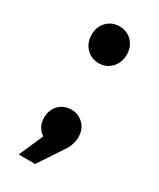

<svg xmlns="http://www.w3.org/2000/svg" viewBox="-138 -468 493 597"><g transform="rotate(30 108.0 -169.0)"><path d="M172 -355Q172 -326 154 -307Q136 -288 109 -288Q82 -288 64 -307Q46 -326 46 -355Q46 -383 64 -401.5Q82 -420 109 -420Q136 -420 154 -401.5Q172 -383 172 -355ZM170 -57Q170 -30 152 -4L95 82H36L74 -5Q47 -23 47 -57Q47 -85 64.5 -103Q82 -121 109 -121Q134 -121 152 -103.5Q170 -86 170 -57Z"/></g></svg>

Font: Sapa
Style: Regular
Weight: 400
Version: Version 1.20 June 8, 2016